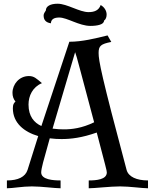

<svg xmlns="http://www.w3.org/2000/svg" viewBox="-20 -1010 814 1030"><path d="M485 -354C419 -322 365 -316 322 -316C305 -316 284 -317 262 -320L383 -730C392 -709 409 -636 485 -354ZM659 -99C523 -608 509 -685 509 -726C509 -764 521 -774 577 -785L557 -820C493 -804 420 -786 352 -786L202 -334C164 -351 133 -385 133 -449C133 -496 155 -543 205 -564C175 -589 163 -602 135 -602C83 -602 47 -558 47 -512C47 -494 52 -479 63 -465C54 -457 49 -450 49 -429C49 -350 110 -302 185 -280L128 -99C116 -61 77 -42 17 -42V0C48 0 100 -10 151 -10C202 -10 274 0 305 0V-42C266 -42 201 -46 201 -85C201 -95 205 -115 211 -138L247 -268C269 -265 291 -264 310 -264C361 -264 420 -271 499 -299C547 -115 553 -95 553 -85C553 -46 495 -42 456 -42V0C487 0 573 -10 624 -10C675 -10 743 0 774 0V-42C714 -42 669 -61 659 -99ZM253 -885C254 -908 272 -916 298 -916C340 -916 405 -871 465 -871C501 -871 538 -878 538 -899C548 -906 552 -919 552 -932C552 -952 540 -972 520 -983C510 -954 486 -945 455 -945C406 -945 340 -990 289 -990C251 -990 226 -977 226 -954C220 -944 214 -937 214 -927C214 -902 227 -889 253 -885Z"/></svg>

Font: Milonga
Style: Regular
Weight: 400
Designer: Pablo Impallari, Brenda Gallo, Rodrigo Fuenzalida
Foundry: Pablo Impallari, Brenda Gallo, Rodrigo Fuenzalida
Version: Version 1.000